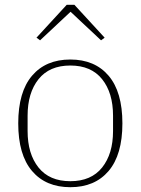

<svg xmlns="http://www.w3.org/2000/svg" viewBox="-20 -768 586 800"><path d="M273 -13Q360 -13 405.5 -70Q451 -127 451 -222V-286Q451 -381 405.5 -438Q360 -495 273 -495Q186 -495 140.5 -438Q95 -381 95 -286V-222Q95 -127 140.5 -70Q186 -13 273 -13ZM273 12Q171 12 113.5 -55.5Q56 -123 56 -254Q56 -385 113.5 -452.5Q171 -520 273 -520Q375 -520 432.5 -452.5Q490 -385 490 -254Q490 -123 432.5 -55.5Q375 12 273 12ZM132 -611 258 -748H290L416 -611L401 -600L274 -719L147 -600Z"/></svg>

Font: IBM Plex Serif ExtLt
Style: Regular
Weight: 200
Designer: Mike Abbink, Paul van der Laan, Pieter van Rosmalen
Foundry: Bold Monday
Version: Version 3.001